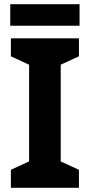

<svg xmlns="http://www.w3.org/2000/svg" viewBox="-20 -897 429 917"><path d="M357 0H32V-86L119 -126V-588L32 -628V-714H357V-628L270 -588V-126L357 -86ZM360 -877V-774H29V-877Z"/></svg>

Font: Noto Sans Canadian Aboriginal
Style: Regular
Weight: 400
Designer: Monotype Design Team, Typotheque's Kevin King
Foundry: Monotype Imaging Inc.
Version: Version 2.002